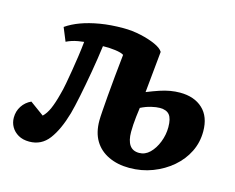

<svg xmlns="http://www.w3.org/2000/svg" viewBox="-81 -646 952 778"><g transform="rotate(15 394.5 -257.5)"><path d="M112 -471Q138 -489 172 -501.5Q206 -514 250 -521.5Q294 -529 348 -529Q385 -529 421 -521Q457 -513 483.5 -501Q510 -489 518 -475L501 -302Q531 -314 553.5 -321.5Q576 -329 596.5 -332.5Q617 -336 637 -336Q697 -336 732.5 -303Q768 -270 768 -208Q768 -162 748.5 -122.5Q729 -83 694 -53Q659 -23 613.5 -5.5Q568 12 516 12Q467 12 429 -6Q391 -24 370.5 -58Q350 -92 350 -142Q350 -156 352 -183Q354 -210 357 -248Q360 -286 364.5 -331Q369 -376 374 -424Q364 -431 337.5 -434.5Q311 -438 286 -437Q279 -383 269 -325.5Q259 -268 249 -219Q239 -170 231 -141Q210 -68 179 -27Q148 14 97 14Q70 14 51 3Q32 -8 22 -25.5Q12 -43 12 -64Q12 -91 26 -112.5Q40 -134 64 -145L123 -102Q138 -116 149 -141Q160 -166 170 -205Q176 -226 181 -253.5Q186 -281 191 -311Q196 -341 200.5 -372.5Q205 -404 208 -434Q197 -433 183 -430.5Q169 -428 157 -424Q145 -420 135 -415ZM495 -234Q492 -213 490 -195Q488 -177 487 -161.5Q486 -146 486 -131Q486 -95 499 -76Q512 -57 539 -57Q564 -57 583.5 -76Q603 -95 615 -125.5Q627 -156 627 -188Q627 -224 614.5 -239.5Q602 -255 574 -255Q559 -255 538 -250Q517 -245 495 -234Z"/></g></svg>

Font: Literata
Style: Bold Italic
Weight: 700
Italic angle: -2°
Designer: Latin by Veronika Burian and Jose Scaglione. Greek by Irene Vlachou. Cyrillic by Vera Evstafieva
Foundry: TypeTogether
Version: Version 3.103;gftools[0.9.29]